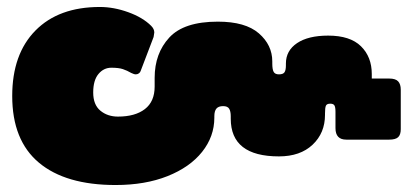

<svg xmlns="http://www.w3.org/2000/svg" viewBox="-20 -515 1168 550"><path d="M15 -240Q15 -360 81.5 -427.5Q148 -495 266 -495Q306 -495 347.5 -480Q389 -465 413 -441Q422 -432 422 -422L420 -409L383 -312Q382 -308 378 -305Q374 -302 369 -302Q364 -302 356 -306Q344 -313 332 -317Q320 -321 299 -321Q277 -321 262 -303Q247 -285 247 -250Q247 -215 267.5 -198Q288 -181 318 -181Q367 -181 395 -202.5Q423 -224 423 -267V-292Q423 -362 465 -407.5Q507 -453 604 -453Q683 -453 721.5 -419.5Q760 -386 760 -339V-333Q760 -316 764 -309Q768 -302 779 -302Q791 -302 795 -308Q799 -314 799 -328V-333Q799 -370 831 -391.5Q863 -413 920 -413Q983 -413 1014 -382.5Q1045 -352 1045 -303V-290H1095Q1113 -290 1120.5 -282Q1128 -274 1128 -258V-145Q1128 -129 1120.5 -122Q1113 -115 1095 -115H972Q941 -115 941 -148V-195Q941 -208 938 -213Q935 -218 926 -218Q916 -218 913.5 -212Q911 -206 911 -190V-186Q911 -134 875.5 -100.5Q840 -67 779 -67Q641 -67 641 -175V-182Q641 -196 636.5 -203.5Q632 -211 619 -211Q606 -211 600 -204Q594 -197 594 -182V-178Q594 -124 559 -80Q524 -36 460 -10.5Q396 15 311 15Q168 15 91.5 -49Q15 -113 15 -240Z"/></svg>

Font: Mitr
Style: Bold
Weight: 700
Designer: Thanarat Vachiruckul
Foundry: Cadson Demak
Version: Version 1.003